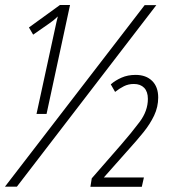

<svg xmlns="http://www.w3.org/2000/svg" viewBox="-21 -734 680 755"><path d="M-1.5 0 547.9 -713.9H593.8L45.4 0ZM122.6 -286.1 196.3 -625.5Q198.7 -638.7 201.4 -648.9Q204.1 -659.2 206.5 -669.4Q187.5 -651.4 172.4 -641.6L109.4 -597.7L92.8 -626L214.8 -714.4H254.4L162.1 -286.1ZM334.5 0.5 339.8 -32.7 455.6 -165.5Q495.6 -211.4 528.1 -254.6Q560.5 -297.9 560.5 -345.2Q560.5 -373.5 545.9 -388.7Q531.2 -403.8 505.4 -403.8Q483.9 -403.8 466.3 -395Q448.7 -386.2 431.6 -372.6L414.6 -402.3Q432.6 -418 457 -428.7Q481.4 -439.5 512.2 -439.5Q553.2 -439.5 577.1 -416Q601.1 -392.6 601.1 -350.6Q601.1 -313.5 585 -279.5Q568.8 -245.6 542.7 -213.4Q516.6 -181.2 486.8 -148.4L387.2 -36.1H544.9L536.6 0.5Z"/></svg>

Font: Open Sans Condensed Light
Style: Italic
Weight: 300
Width: 3
Italic angle: -12°
Designer: Monotype Design Team
Foundry: Monotype Imaging Inc.
Version: Version 3.000; ttfautohint (v1.8.4)